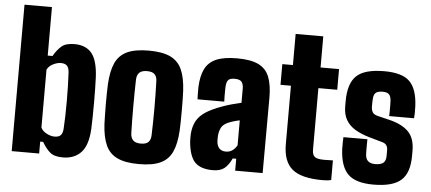

<svg xmlns="http://www.w3.org/2000/svg" viewBox="-53 -918 2345 1045"><g transform="rotate(5 1120.0 -395.0)"><path d="M321 10Q274 10 251 -9.5Q228 -29 207 -65H191V0H41V-800H191V-535H217Q238 -571 261 -590.5Q284 -610 331 -610Q393.5 -610 425.5 -571Q457.5 -532 462 -441Q463 -417.5 463.8 -379.8Q464.5 -342 464.5 -300Q464.5 -258 463.8 -220.2Q463 -182.5 462 -159Q457.5 -68.5 420.5 -29.2Q383.5 10 321 10ZM266 -99Q289.5 -99 300 -110.5Q310.5 -122 312 -146Q314 -175.5 315 -214.5Q316 -253.5 316 -296.5Q316 -339.5 315 -380.5Q314 -421.5 312 -454Q310.5 -478 300 -489.5Q289.5 -501 266 -501Q246 -501 223 -489.2Q200 -477.5 191 -458V-142Q200 -122.5 223 -110.8Q246 -99 266 -99Z M737 10Q663.5 10 619.8 -10Q576 -30 555.5 -74.2Q535 -118.5 531 -191Q530.5 -208 529.8 -236.8Q529 -265.5 529 -298.5Q529 -331.5 529.5 -361.5Q530 -391.5 531 -410Q535 -481.5 555.2 -525.5Q575.5 -569.5 619.2 -589.8Q663 -610 737 -610Q811.5 -610 854.8 -589.5Q898 -569 918 -525Q938 -481 942 -410Q943 -393 943.5 -364Q944 -335 944 -302Q944 -269 943.5 -239.5Q943 -210 942 -191Q938 -119.5 918 -75.2Q898 -31 854.8 -10.5Q811.5 10 737 10ZM737 -102Q766.5 -102 779 -115.2Q791.5 -128.5 792 -153Q793 -187.5 793.8 -224.8Q794.5 -262 794.5 -300.5Q794.5 -339 793.8 -376.2Q793 -413.5 792 -448Q791.5 -472 779 -485Q766.5 -498 737 -498Q708.5 -498 695.2 -485Q682 -472 681 -448Q680 -413.5 679.5 -376Q679 -338.5 679 -300.2Q679 -262 679.5 -224.5Q680 -187 681 -153Q682 -128.5 695.2 -115.2Q708.5 -102 737 -102Z M1140 8Q1073.5 8 1042.2 -24.2Q1011 -56.5 1004 -136Q1003.5 -145 1003.5 -158Q1003.5 -171 1004 -180Q1007.5 -221 1023.5 -249.8Q1039.5 -278.5 1072.2 -300Q1105 -321.5 1159 -341Q1186 -351 1211.2 -357.8Q1236.5 -364.5 1264 -371V-448Q1264 -472 1254.2 -485Q1244.5 -498 1215 -498Q1190.5 -498 1181 -487.5Q1171.5 -477 1170 -453Q1169.5 -446 1169.2 -429.2Q1169 -412.5 1169.2 -395.2Q1169.5 -378 1170 -369H1024Q1023.5 -374.5 1023 -397Q1022.5 -419.5 1023 -436Q1025.5 -496.5 1044.5 -535Q1063.5 -573.5 1105.5 -591.8Q1147.5 -610 1219 -610Q1293.5 -610 1335.8 -589.8Q1378 -569.5 1395.5 -525.8Q1413 -482 1413 -412L1412 0H1262V-65H1243Q1225 -27 1202.5 -9.5Q1180 8 1140 8ZM1203 -99Q1222.5 -99 1238 -110Q1253.5 -121 1263 -139V-275Q1245 -271.5 1228.2 -266.2Q1211.5 -261 1198 -255Q1172 -243 1162.8 -223.5Q1153.5 -204 1152 -180Q1151.5 -170.5 1151.5 -163Q1151.5 -155.5 1152 -148Q1154.5 -124 1167.2 -111.5Q1180 -99 1203 -99Z M1739 10Q1624.5 10 1574.2 -31.5Q1524 -73 1524 -168V-487H1467V-600H1525V-770H1676V-600H1777V-487H1674V-151Q1674 -124 1686.8 -112.5Q1699.5 -101 1739 -101Q1750.5 -101 1761.8 -101.5Q1773 -102 1787 -102V5Q1776.5 8 1764.5 9Q1752.5 10 1739 10Z M2017 10Q1920.5 10 1878.5 -31.5Q1836.5 -73 1832 -168Q1831.5 -184.5 1832 -206.2Q1832.5 -228 1833 -233H1964Q1963.5 -207 1963.5 -185.5Q1963.5 -164 1964 -152Q1965.5 -125 1979.2 -113.5Q1993 -102 2017 -102Q2048 -102 2062 -113.5Q2076 -125 2076 -152Q2076 -164.5 2076 -166.5Q2076 -168.5 2076 -170.2Q2076 -172 2076 -184Q2076 -199 2068.8 -209.8Q2061.5 -220.5 2044 -225L1973 -245Q1928 -258 1895.5 -277.5Q1863 -297 1845.5 -327Q1828 -357 1828 -401Q1828 -408.5 1828 -415.5Q1828 -422.5 1828 -429Q1828 -526 1872 -568Q1916 -610 2024 -610Q2121.5 -610 2162.5 -569.5Q2203.5 -529 2208 -436Q2209 -419.5 2208.5 -397Q2208 -374.5 2207 -369H2071Q2071.5 -378 2071.8 -395.2Q2072 -412.5 2071.8 -429.2Q2071.5 -446 2071 -453Q2069.5 -477 2059.2 -487.5Q2049 -498 2024 -498Q1997 -498 1986 -487.5Q1975 -477 1974 -453Q1973.5 -442 1973.2 -437Q1973 -432 1973 -414Q1973 -395.5 1980 -382.5Q1987 -369.5 2010 -364L2072 -349Q2142 -332.5 2178 -296.8Q2214 -261 2214 -192Q2214 -185.5 2214 -178.2Q2214 -171 2214 -164Q2214 -71 2168.5 -30.5Q2123 10 2017 10Z"/></g></svg>

Font: Big Shoulders Display Thin Black
Style: Regular
Weight: 900
Version: Version 2.002